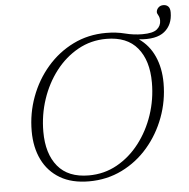

<svg xmlns="http://www.w3.org/2000/svg" viewBox="-55 -841 892 905"><g transform="rotate(-5 391.0 -388.5)"><path d="M720 -421Q720 -336.5 691 -259Q662 -181.5 609.8 -120.8Q557.5 -60 486.2 -25Q415 10 330.5 10Q249 10 193.5 -22.8Q138 -55.5 109.5 -113.8Q81 -172 81 -249Q81 -333.5 109.8 -411Q138.5 -488.5 191 -549.2Q243.5 -610 314.5 -645Q385.5 -680 470 -680Q518.5 -680 559.2 -669.5Q600 -659 641 -659Q690.5 -659 710 -675Q729.5 -691 729.5 -716Q729.5 -730.5 723.5 -740.8Q717.5 -751 717.5 -755.5Q717.5 -768 726.8 -777.5Q736 -787 751 -787Q765 -787 773.8 -778.2Q782.5 -769.5 782.5 -750Q782.5 -691.5 743.5 -659.8Q704.5 -628 622 -636.5Q670.5 -603 695.2 -547.5Q720 -492 720 -421ZM135.5 -241.5Q135.5 -137.5 184.8 -77.8Q234 -18 332 -18Q404.5 -18 465.5 -52Q526.5 -86 571.2 -144Q616 -202 640.8 -275.5Q665.5 -349 665.5 -428.5Q665.5 -532.5 616.2 -592.2Q567 -652 469 -652Q396 -652 335 -618Q274 -584 229.2 -526Q184.5 -468 160 -394.5Q135.5 -321 135.5 -241.5Z"/></g></svg>

Font: Newsreader 16pt Light
Style: Italic
Weight: 300
Italic angle: -17°
Designer: Hugues Gentile
Foundry: Production Type
Version: Version 1.003; ttfautohint (v1.8.3)